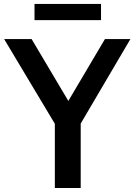

<svg xmlns="http://www.w3.org/2000/svg" viewBox="-44 -934 668 954"><path d="M604 -740 357 -320V0H228.5V-319L-23.5 -740H113L295.5 -432.5L477.5 -740ZM127.5 -834V-914.5H458V-834Z"/></svg>

Font: Encode Sans Semi Condensed SmBd
Style: Regular
Weight: 600
Width: 4
Designer: Multiple Designers
Foundry: Impallari Type
Version: Version 2.000